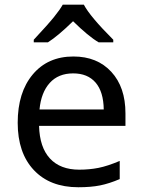

<svg xmlns="http://www.w3.org/2000/svg" viewBox="-20 -786 604 816"><path d="M313 9.8Q192.4 9.8 123.8 -63.2Q55.2 -136.2 55.2 -264.2Q55.2 -393.1 119.1 -469.5Q183.1 -545.9 292 -545.9Q393.1 -545.9 453.1 -480.7Q513.2 -415.5 513.2 -304.2V-251H146Q148.4 -159.7 192.4 -112.3Q236.3 -64.9 316.9 -64.9Q359.9 -64.9 398.4 -72.5Q437 -80.1 488.8 -102.1V-24.9Q444.3 -5.9 405.3 2Q366.2 9.8 313 9.8ZM291 -474.1Q228 -474.1 191.4 -433.6Q154.8 -393.1 147.9 -320.8H420.9Q419.9 -396 386.2 -435.1Q352.5 -474.1 291 -474.1ZM123.5 -617.2Q184.6 -682.6 209.7 -713.9Q234.9 -745.1 246.6 -766.1H336.4Q361.8 -716.8 461.4 -617.2V-606H399.4Q355.5 -631.8 290.5 -695.8Q226.6 -633.3 183.6 -606H123.5Z"/></svg>

Font: Noto Sans Historic
Style: Regular
Weight: 400
Designer: Monotype Design Team
Foundry: Monotype Imaging Inc.
Version: Version 0.71 uh